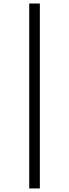

<svg xmlns="http://www.w3.org/2000/svg" viewBox="-20 -816 394 1094"><path d="M146.5 257.8V-795.9H207V257.8Z"/></svg>

Font: Charis SIL
Style: Regular
Weight: 400
Foundry: SIL International
Version: Version 4.112